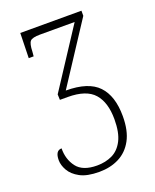

<svg xmlns="http://www.w3.org/2000/svg" viewBox="-136 -793 712 882"><g transform="rotate(-20 220.0 -352.0)"><path d="M196 10Q136 10 102 -8.5Q68 -27 53 -53.5Q38 -80 38 -104Q38 -151 69 -151Q68 -98 97 -59.5Q126 -21 196 -21Q238 -21 271 -37Q304 -53 323.5 -91Q343 -129 343 -194Q343 -276 305 -319.5Q267 -363 176 -363H138L137 -390L324 -676H155Q117 -676 106.5 -664.5Q96 -653 95 -614L93 -592H69L72 -714H371V-689L178 -394Q288 -394 336 -343.5Q384 -293 384 -194Q384 -123 359.5 -78Q335 -33 292.5 -11.5Q250 10 196 10Z"/></g></svg>

Font: Noto Serif ExtraCondensed ExtraLight
Style: Regular
Weight: 200
Width: 2
Designer: Monotype Design Team
Foundry: Monotype Imaging Inc.
Version: Version 2.015